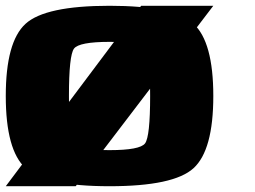

<svg xmlns="http://www.w3.org/2000/svg" viewBox="-20 -645 884 665"><path d="M500 -312.5Q500 -453.1 482.4 -476.6Q464.8 -500 359.4 -500Q253.9 -500 236.3 -476.6Q218.8 -453.1 218.8 -312.5Q218.8 -171.9 236.3 -148.4Q253.9 -125 359.4 -125Q464.8 -125 482.4 -148.4Q500 -171.9 500 -312.5ZM718.8 -312.5Q718.8 -125 650.4 -62.5Q582 0 359.4 0Q136.7 0 68.4 -62.5Q0 -125 0 -312.5Q0 -500 68.4 -562.5Q136.7 -625 359.4 -625Q582 -625 650.4 -562.5Q718.8 -500 718.8 -312.5ZM718.8 -625 242.2 0H0L468.8 -625Z"/></svg>

Font: CraftyPE
Style: Regular
Weight: 400
Designer: Erek Butcher
Foundry: Haunted Coop
Version: Version 0.018;April 4, 2024;FontCreator 15.0.0.2962 64-bit